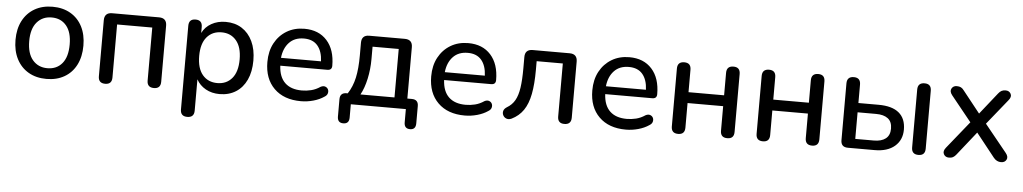

<svg xmlns="http://www.w3.org/2000/svg" viewBox="-38 -824 7129 1338"><g transform="rotate(5 3526.5 -154.5)"><path d="M287 9Q215 9 161.5 -22Q108 -53 78.5 -110Q49 -167 49 -244Q49 -321 78.5 -377.5Q108 -434 161.5 -465Q215 -496 287 -496Q359 -496 412.5 -465Q466 -434 495 -377.5Q524 -321 524 -244Q524 -167 495 -110Q466 -53 412.5 -22Q359 9 287 9ZM287 -66Q352 -66 390 -111.5Q428 -157 428 -244Q428 -330 390 -375.5Q352 -421 287 -421Q223 -421 184 -375.5Q145 -330 145 -244Q145 -157 184 -111.5Q223 -66 287 -66Z M698 7Q650 7 650 -41V-433Q650 -487 704 -487H1032Q1086 -487 1086 -433V-41Q1086 7 1039 7Q991 7 991 -41V-412H745V-41Q745 7 698 7Z M1476 -66Q1540 -66 1578.5 -111.5Q1617 -157 1617 -244Q1617 -330 1578.5 -375.5Q1540 -421 1476 -421Q1411 -421 1372.5 -375.5Q1334 -330 1334 -244Q1334 -157 1372.5 -111.5Q1411 -66 1476 -66ZM1288 187Q1240 187 1240 139V-446Q1240 -494 1287 -494Q1334 -494 1334 -446V-404Q1355 -447 1398.5 -471.5Q1442 -496 1498 -496Q1563 -496 1611 -465.5Q1659 -435 1686 -378.5Q1713 -322 1713 -244Q1713 -166 1686.5 -109Q1660 -52 1611.5 -21.5Q1563 9 1498 9Q1443 9 1400.5 -15Q1358 -39 1336 -80V139Q1336 187 1288 187Z M2067 9Q1948 9 1879.5 -58.5Q1811 -126 1811 -243Q1811 -319 1841.5 -375.5Q1872 -432 1925.5 -464Q1979 -496 2049 -496Q2149 -496 2206.5 -432Q2264 -368 2264 -256Q2264 -225 2232 -225H1903Q1907 -146 1949 -106Q1991 -66 2067 -66Q2100 -66 2132.5 -74Q2165 -82 2196 -103Q2214 -112 2228 -107Q2242 -102 2248 -89.5Q2254 -77 2250 -62Q2246 -47 2229 -37Q2197 -15 2154 -3Q2111 9 2067 9ZM1903 -280H2183Q2180 -350 2147 -389Q2114 -428 2051 -428Q1986 -428 1948 -387.5Q1910 -347 1903 -280Z M2477 -74H2715V-413H2532V-326Q2532 -255 2517.5 -188Q2503 -121 2477 -74ZM2375 137Q2334 137 2334 93V-28Q2334 -74 2380 -74H2388Q2421 -124 2435 -188Q2449 -252 2449 -345V-433Q2449 -487 2502 -487H2751Q2805 -487 2805 -433V-74H2836Q2882 -74 2882 -28V93Q2882 137 2842 137Q2801 137 2801 93V0H2416V93Q2416 137 2375 137Z M3213 9Q3094 9 3025.5 -58.5Q2957 -126 2957 -243Q2957 -319 2987.5 -375.5Q3018 -432 3071.5 -464Q3125 -496 3195 -496Q3295 -496 3352.5 -432Q3410 -368 3410 -256Q3410 -225 3378 -225H3049Q3053 -146 3095 -106Q3137 -66 3213 -66Q3246 -66 3278.5 -74Q3311 -82 3342 -103Q3360 -112 3374 -107Q3388 -102 3394 -89.5Q3400 -77 3396 -62Q3392 -47 3375 -37Q3343 -15 3300 -3Q3257 9 3213 9ZM3049 -280H3329Q3326 -350 3293 -389Q3260 -428 3197 -428Q3132 -428 3094 -387.5Q3056 -347 3049 -280Z M3910 7Q3863 7 3863 -41V-412H3680V-351Q3680 -251 3666.5 -181.5Q3653 -112 3622.5 -67.5Q3592 -23 3541 2Q3521 11 3505 5Q3489 -1 3481.5 -15.5Q3474 -30 3478 -46Q3482 -62 3501 -74Q3537 -95 3556.5 -129.5Q3576 -164 3584 -218.5Q3592 -273 3592 -354V-433Q3592 -487 3646 -487H3904Q3958 -487 3958 -433V-41Q3958 7 3910 7Z M4340 9Q4221 9 4152.5 -58.5Q4084 -126 4084 -243Q4084 -319 4114.5 -375.5Q4145 -432 4198.5 -464Q4252 -496 4322 -496Q4422 -496 4479.5 -432Q4537 -368 4537 -256Q4537 -225 4505 -225H4176Q4180 -146 4222 -106Q4264 -66 4340 -66Q4373 -66 4405.5 -74Q4438 -82 4469 -103Q4487 -112 4501 -107Q4515 -102 4521 -89.5Q4527 -77 4523 -62Q4519 -47 4502 -37Q4470 -15 4427 -3Q4384 9 4340 9ZM4176 -280H4456Q4453 -350 4420 -389Q4387 -428 4324 -428Q4259 -428 4221 -387.5Q4183 -347 4176 -280Z M4706 7Q4658 7 4658 -41V-446Q4658 -494 4706 -494Q4753 -494 4753 -446V-289H5002V-446Q5002 -494 5050 -494Q5097 -494 5097 -446V-41Q5097 7 5050 7Q5002 7 5002 -41V-213H4753V-41Q4753 7 4706 7Z M5299 7Q5251 7 5251 -41V-446Q5251 -494 5299 -494Q5346 -494 5346 -446V-289H5595V-446Q5595 -494 5643 -494Q5690 -494 5690 -446V-41Q5690 7 5643 7Q5595 7 5595 -41V-213H5346V-41Q5346 7 5299 7Z M5893 0Q5844 0 5844 -49V-446Q5844 -494 5892 -494Q5939 -494 5939 -446V-317H6080Q6175 -317 6223 -277Q6271 -237 6271 -160Q6271 -87 6220.5 -43.5Q6170 0 6080 0ZM5939 -66H6069Q6122 -66 6151.5 -89Q6181 -112 6181 -159Q6181 -207 6151.5 -229.5Q6122 -252 6069 -252H5939ZM6387 7Q6339 7 6339 -41V-446Q6339 -494 6387 -494Q6434 -494 6434 -446V-41Q6434 7 6387 7Z M6600 7Q6575 7 6564 -13.5Q6553 -34 6574 -60L6728 -251L6586 -427Q6565 -453 6576 -473.5Q6587 -494 6612 -494Q6630 -494 6641.5 -488Q6653 -482 6663 -468L6783 -317L6903 -468Q6914 -482 6925.5 -488Q6937 -494 6954 -494Q6979 -494 6990 -473.5Q7001 -453 6979 -427L6837 -251L6992 -60Q7013 -34 7002 -13.5Q6991 7 6965 7Q6934 7 6913 -19L6782 -184L6651 -19Q6641 -6 6629.5 0.5Q6618 7 6600 7Z"/></g></svg>

Font: Chiron GoRound TC
Style: Regular
Weight: 400
Designer: Ryoko NISHIZUKA 西塚涼子 (kana, bopomofo & ideographs); Paul D. Hunt (Latin, Greek & Cyrillic); Sandoll Communications 산돌커뮤니
Foundry: Adobe
Version: Version 1.000;hotconv 1.1.1;makeotfexe 2.6.0